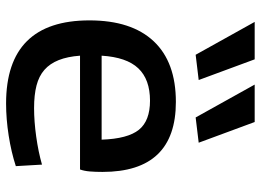

<svg xmlns="http://www.w3.org/2000/svg" viewBox="-133 -715 857 631"><g transform="rotate(90 295.5 -399.5)"><path d="M160 -614 52 -808H175L243 -624ZM366 -614 258 -808H381L449 -624ZM320 9Q47 9 47 -265Q47 -403 115.5 -476Q184 -549 315 -549Q545 -549 545 -308Q545 -285 543.5 -266.5Q542 -248 537 -234H163Q166 -193 177.5 -164Q189 -135 209.5 -117Q230 -99 261 -91Q292 -83 335 -83Q379 -83 429 -90Q479 -97 521 -109L526 -23Q480 -8 425.5 0.5Q371 9 320 9ZM311 -464Q241 -464 204.5 -425.5Q168 -387 163 -305H439Q436 -391 406.5 -427.5Q377 -464 311 -464Z"/></g></svg>

Font: Encode Sans Wide
Style: Medium
Weight: 500
Designer: Pablo Impallari, Andres Torresi
Foundry: Pablo Impallari, Andres Torresi
Version: Version 1.000; ttfautohint (v1.00) -l 8 -r 50 -G 200 -x 14 -